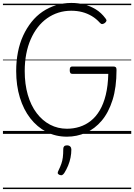

<svg xmlns="http://www.w3.org/2000/svg" viewBox="-20 -910 912 1305"><path d="M435 19Q358 19 295 -14Q232 -47 186 -106Q140 -165 115 -247Q90 -329 90 -427Q90 -495 102 -556Q114 -617 137.5 -668Q161 -719 194 -760.5Q227 -802 269 -830.5Q311 -859 360.5 -874.5Q410 -890 465 -890Q511 -890 552.5 -879.5Q594 -869 631 -846.5Q668 -824 697 -785Q705 -775 703.5 -768.5Q702 -762 693 -754Q683 -747 675 -746.5Q667 -746 659 -755Q634 -783 603.5 -801Q573 -819 538.5 -828Q504 -837 464 -837Q418 -837 377 -824Q336 -811 300.5 -786Q265 -761 237 -725Q209 -689 189 -643.5Q169 -598 158.5 -543.5Q148 -489 148 -427Q148 -338 169 -265.5Q190 -193 229 -141.5Q268 -90 320.5 -62.5Q373 -35 435 -35Q480 -35 521 -48Q562 -61 597 -88.5Q632 -116 658 -160Q684 -204 699 -265.5Q714 -327 716 -408H472Q462 -408 458 -414Q454 -420 454 -433Q454 -447 458 -452.5Q462 -458 472 -458H750Q762 -458 767 -453Q772 -448 772 -435Q772 -316 745 -230.5Q718 -145 671 -89.5Q624 -34 563 -7.5Q502 19 435 19ZM385 279Q374 274 372.5 267.5Q371 261 378 248Q390 223 397 203Q404 183 407 160Q410 137 410 102Q410 91 416 84.5Q422 78 435 78Q450 78 457.5 86Q465 94 465 106Q465 133 459.5 161Q454 189 443 215.5Q432 242 417 266Q410 276 403 279.5Q396 283 385 279ZM0 365H872V375H0ZM0 -20H872V0H0ZM0 -505H872V-500H0ZM0 -885H872V-875H0Z"/></svg>

Font: Playwrite GB S Guides
Style: Regular
Weight: 400
Designer: Veronika Burian, José Scaglione
Foundry: TypeTogether
Version: Version 1.003